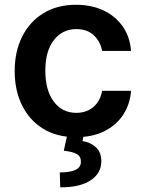

<svg xmlns="http://www.w3.org/2000/svg" viewBox="-20 -573 619 817"><path d="M303.7 10.7Q222.2 10.7 163.8 -25.1Q105.5 -61 74 -124.5Q42.5 -188 42.5 -270.5Q42.5 -354 74.5 -417.5Q106.4 -481 164.8 -516.8Q223.1 -552.7 303.2 -552.7Q369.6 -552.7 420.9 -528.3Q472.2 -503.9 502.7 -459.7Q533.2 -415.5 537.6 -356.4H414.6Q407.2 -396 379.4 -422.6Q351.6 -449.2 304.7 -449.2Q245.6 -449.2 209.2 -402.3Q172.9 -355.5 172.9 -272.5Q172.9 -189 208.7 -140.9Q244.6 -92.8 304.7 -92.8Q347.7 -92.8 377.2 -117.7Q406.7 -142.6 414.6 -186.5H537.6Q533.2 -128.4 503.7 -84Q474.1 -39.6 423.3 -14.4Q372.6 10.7 303.7 10.7ZM267.1 -2.9H336.9L331.1 27.3Q364.3 32.2 387.7 53.2Q411.1 74.2 411.1 112.8Q411.6 163.6 366 194.1Q320.3 224.6 236.3 224.1L234.4 160.6Q275.4 161.1 299.8 150.4Q324.2 139.6 324.2 116.2Q325.2 93.8 307.4 83Q289.6 72.3 251.5 68.4Z"/></svg>

Font: Inter Semi Bold
Style: Regular
Weight: 600
Designer: Rasmus Andersson
Foundry: rsms
Version: Version 4.000;git-e0f93cc